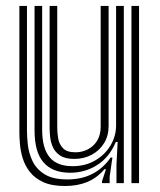

<svg xmlns="http://www.w3.org/2000/svg" viewBox="-20 -620 540 650"><path d="M200.1 9.7Q155 9.7 126.1 -3.6Q97.3 -17 80.8 -38.4Q64.3 -59.8 56.8 -84.5Q49.4 -109.1 47.5 -132.2Q45.6 -155.4 45.6 -171.6V-600H71.3V-176.5Q71.3 -157 74.3 -129.4Q77.4 -101.8 89.9 -75.1Q102.4 -48.3 130.4 -30.4Q158.5 -12.6 208.4 -12.6Q257.4 -12.6 294 -32Q330.6 -51.4 354.6 -86.7H360.6L351.2 -21.9V0H325.4L325.2 -5.7L338.7 -47.2H333.8Q308.6 -17.7 275.6 -4Q242.5 9.7 200.1 9.7ZM425 0V-600H450.7V0ZM231.6 -82Q201 -82 184 -93.2Q166.9 -104.4 159.3 -121.3Q151.7 -138.2 149.8 -155.8Q148 -173.4 148 -186.2V-600H173.8V-187.6Q173.8 -171.3 176.9 -151.9Q180 -132.4 193.1 -118.4Q206.1 -104.4 235.5 -104.4Q258.1 -104.4 277.5 -114.4Q297 -124.5 308.9 -143.8Q320.8 -163.1 320.8 -190.7V-600H347.7V-193.3Q347.7 -160.2 332.2 -135.1Q316.6 -110 290.3 -96Q264.1 -82 231.6 -82ZM215.9 -35.2Q157.1 -35.7 127.1 -70.5Q97 -105.4 97 -178.1V-600H122.7V-181.3Q122.7 -118.5 147.7 -88Q172.8 -57.4 225.4 -57.4Q269.3 -57.4 302.6 -77Q335.8 -96.5 354.4 -128.1Q373 -159.6 373 -195.5V-600H399.2V0H374.3V-63.6L378.3 -139.5H372.2Q350 -86.9 308.3 -60.9Q266.6 -34.8 215.9 -35.2Z"/></svg>

Font: Big Shoulders Inline Text SC Thin
Style: Regular
Weight: 100
Designer: Patric King
Foundry: XO Type Co
Version: Version 2.002